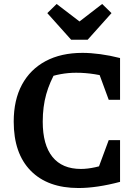

<svg xmlns="http://www.w3.org/2000/svg" viewBox="-20 -936 701 966"><path d="M375 10Q220 10 134.5 -77Q49 -164 49 -324Q49 -433 90.5 -510Q132 -587 209.5 -628.5Q287 -670 395 -670Q436 -670 484.5 -663.5Q533 -657 584 -644L551 -540Q504 -555 457 -562.5Q410 -570 363 -570Q324 -570 285.5 -563Q247 -556 210 -542L265 -583Q230 -524 212.5 -461.5Q195 -399 195 -324Q195 -207 244 -146.5Q293 -86 387 -86Q420 -86 459 -94.5Q498 -103 544 -120L584 -21Q467 10 375 10ZM448 -18 527 -231H584V-21ZM527 -434 449 -646 584 -644V-434ZM338 -736 218 -870 265 -916 380 -828 494 -916 541 -870 421 -736Z"/></svg>

Font: Piazzolla 24pt
Style: Bold
Weight: 700
Designer: Juan Pablo del Peral
Foundry: Huerta Tipografica
Version: Version 2.005